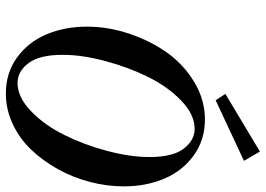

<svg xmlns="http://www.w3.org/2000/svg" viewBox="-148 -760 920 665"><g transform="rotate(90 312.5 -427.0)"><path d="M326.7 -713.4 304.7 -747.1 504.4 -866.7 536.6 -811.5ZM303.7 13.2Q231.9 13.2 178.5 -25.6Q125 -64.5 98.4 -127.7Q71.8 -190.9 71.8 -267.6Q71.8 -340.8 96.2 -414.1Q120.6 -487.3 162.1 -545.4Q203.6 -603.5 264.6 -639.9Q325.7 -676.3 393.1 -676.3Q464.8 -676.3 518.3 -637.2Q571.8 -598.1 598.4 -535.2Q625 -472.2 625 -395.5Q625 -336.9 609.6 -277.8Q594.2 -218.8 565.2 -166.7Q536.1 -114.7 497.6 -74.2Q459 -33.7 408.4 -10.3Q357.9 13.2 303.7 13.2ZM267.1 -27.3Q315.9 -27.3 364.3 -73.7Q412.6 -120.1 446.8 -189Q481 -257.8 502.2 -337.6Q523.4 -417.5 523.4 -484.4Q523.4 -564.5 494.6 -602.5Q465.8 -640.6 425.3 -640.6Q376.5 -640.6 328.1 -594.2Q279.8 -547.9 245.8 -479Q211.9 -410.2 190.7 -330.3Q169.4 -250.5 169.4 -183.6Q169.4 -103.5 198 -65.4Q226.6 -27.3 267.1 -27.3Z"/></g></svg>

Font: Elstob 18pt SemiBold
Style: Italic
Weight: 600
Italic angle: -20°
Designer: Peter S. Baker
Version: Version 1.015